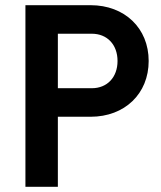

<svg xmlns="http://www.w3.org/2000/svg" viewBox="-20 -720 620 740"><path d="M78 0H203V-270H329C461 -270 553 -359 553 -485C553 -611 461 -700 329 -700H78ZM203 -380V-590H334C393 -590 433 -548 433 -485C433 -422 393 -380 334 -380Z"/></svg>

Font: CommitMono-dimboump
Style: Bold
Weight: 700
Monospace: yes
Designer: Eigil Nikolajsen
Foundry: Eigil Nikolajsen
Version: Version 1.143